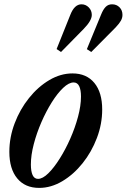

<svg xmlns="http://www.w3.org/2000/svg" viewBox="-20 -884 603 914"><path d="M166.5 10.5Q99.5 10.5 62 -34.8Q24.5 -80 24.5 -161Q24.5 -230.5 49.8 -297Q75 -363.5 118 -417.2Q161 -471 214.8 -502.8Q268.5 -534.5 325 -534.5Q392 -534.5 429.2 -489.2Q466.5 -444 466.5 -362.5Q466.5 -293.5 441.2 -227Q416 -160.5 373.2 -107Q330.5 -53.5 276.8 -21.5Q223 10.5 166.5 10.5ZM161 -32.5Q183 -32.5 210 -59Q237 -85.5 264.2 -128.8Q291.5 -172 314.5 -224Q337.5 -276 351.5 -328.5Q365.5 -381 365.5 -424.5Q365.5 -456 357 -473.8Q348.5 -491.5 330.5 -491.5Q308 -491.5 280.8 -465.8Q253.5 -440 226.5 -397Q199.5 -354 177 -302.2Q154.5 -250.5 140.8 -198Q127 -145.5 127 -101Q127 -68.5 135.2 -50.5Q143.5 -32.5 161 -32.5ZM414.5 -636.5 393.5 -650 461 -814Q471 -839 483 -851.2Q495 -863.5 513.5 -863.5Q535 -863.5 549 -849.2Q563 -835 563 -813Q563 -799 555.5 -785.5Q548 -772 530.5 -753.5ZM270.5 -636.5 249.5 -650.5 315 -814Q334.5 -863.5 368 -863.5Q388 -863.5 402.5 -848.8Q417 -834 417 -813Q417 -786 378.5 -746.5Z"/></svg>

Font: Libre Caslon Condensed SemiBold Italic
Style: Regular
Weight: 600
Italic angle: -22.583°
Designer: Pablo Impallari, Rodrigo Fuenzalida, Katja Schimmel, Ertekin Erdin
Foundry: Pablo Impallari, Rodrigo Fuenzalida
Version: Version 2.000; ttfautohint (v1.8.4.7-5d5b);gftools[0.9.33]